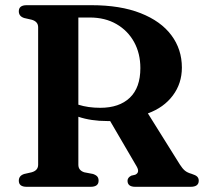

<svg xmlns="http://www.w3.org/2000/svg" viewBox="-20 -720 794 740"><path d="M681 -459.5Q681 -398.5 646.2 -352Q611.5 -305.5 550 -283L673.5 -85.5Q683 -70.5 692.5 -62.5Q702 -54.5 718.5 -50Q734.5 -45 740.2 -39Q746 -33 746 -23.5Q746 0 714.5 0H501.5Q471.5 0 471.5 -23.5Q471.5 -35.5 486 -43L501 -46.5Q520 -55 507 -78L404.5 -253.5Q398.5 -253.5 392.5 -253.5Q331 -253.5 282 -270V-85Q282 -63.5 304.5 -56L338.5 -49.5Q351 -45 355.5 -39Q360 -33 360 -23.5Q360 0 329 0H83Q52.5 0 52.5 -23.5Q52.5 -43 73.5 -49.5L102 -56Q127 -63 127 -85V-615Q127 -637 102 -644L73.5 -650.5Q52.5 -657 52.5 -676.5Q52.5 -700 83 -700H332Q444 -700 522 -669.2Q600 -638.5 640.5 -584.2Q681 -530 681 -459.5ZM282 -652.5V-316.5Q319.5 -304.5 366.5 -304.5Q439.5 -304.5 480.2 -343.2Q521 -382 521 -457.5Q521 -514 496.8 -558Q472.5 -602 428.8 -627.2Q385 -652.5 326 -652.5Z"/></svg>

Font: Fraunces 9pt S000 SemiBold
Style: Regular
Weight: 600
Version: Version 1.000; ttfautohint (v1.8.3)